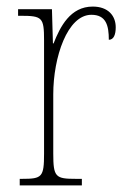

<svg xmlns="http://www.w3.org/2000/svg" viewBox="-20 -564 384 584"><path d="M40 0H229V-20H211C149 -20 142 -25 142 -97V-277C142 -390 185 -519 258 -519C303 -519 311 -486 311 -443C326 -443 332 -459 332 -481C332 -516 309 -544 262 -544C194 -544 163 -483 143 -432H141L138 -536H35V-516H42C109 -516 114 -511 114 -441V-97C114 -25 108 -20 47 -20H40Z"/></svg>

Font: Noto Serif Myanmar Condensed Thin
Style: Regular
Weight: 100
Width: 3
Designer: Ben Mitchell and the Monotype Design Team
Foundry: Monotype Imaging Inc.
Version: Version 2.106